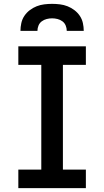

<svg xmlns="http://www.w3.org/2000/svg" viewBox="-20 -975 540 995"><path d="M75 0V-96H194V-639H75V-735H425V-639H306V-96H425V0ZM86 -815Q86 -835 90.5 -855.5Q95 -876 106.5 -893Q118 -910 134.5 -922.5Q151 -935 170 -942.5Q189 -950 209.5 -952.5Q230 -955 250 -955Q270 -955 290.5 -952.5Q311 -950 330 -942.5Q349 -935 365.5 -922.5Q382 -910 393.5 -893Q405 -876 409.5 -855.5Q414 -835 414 -815H326Q326 -829 320.5 -842.5Q315 -856 303.5 -864.5Q292 -873 278 -876.5Q264 -880 250 -880Q236 -880 222 -876.5Q208 -873 196.5 -864.5Q185 -856 179.5 -842.5Q174 -829 174 -815Z"/></svg>

Font: Iosevka Algr
Style: Bold
Weight: 700
Monospace: yes
Designer: Belleve Invis
Foundry: Belleve Invis
Version: Version 26.0.2; ttfautohint (v1.8.3)